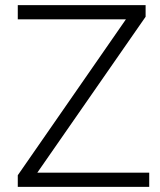

<svg xmlns="http://www.w3.org/2000/svg" viewBox="-20 -725 622 745"><path d="M49 0V-45L488 -678V-650H49V-705H545V-660L106 -28V-55H559V0Z"/></svg>

Font: Nunito Sans 12pt ExtraLight 12pt Light
Style: Regular
Weight: 300
Version: Version 3.101;gftools[0.9.27]